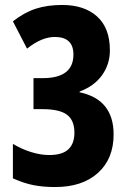

<svg xmlns="http://www.w3.org/2000/svg" viewBox="-20 -744 521 774"><path d="M423 -541Q423 -485 391.5 -441Q360 -397 301 -375V-372Q438 -343 438 -202Q438 -104 375 -47Q312 10 202 10Q154 10 115.5 2.5Q77 -5 32 -25V-164Q69 -142 107 -130.5Q145 -119 178 -119Q231 -119 255.5 -142Q280 -165 280 -209Q280 -259 250 -281.5Q220 -304 151 -304H115V-429H152Q276 -429 276 -524Q276 -595 201 -595Q148 -595 89 -548L32 -658Q78 -694 124.5 -709Q171 -724 231 -724Q320 -724 371.5 -677.5Q423 -631 423 -541Z"/></svg>

Font: Noto Sans Arabic ExtCond ExtBd
Style: Regular
Weight: 800
Width: 2
Designer: Monotype Design Team, Nadine Chahine, Nizar Qandah and Khaled Hosny
Foundry: Monotype Imaging Inc.
Version: Version 2.012; ttfautohint (v1.8.4.7-5d5b)